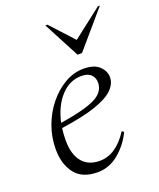

<svg xmlns="http://www.w3.org/2000/svg" viewBox="-134 -790 731 883"><g transform="rotate(-20 231.0 -348.5)"><path d="M191 10Q116 10 80.5 -36Q45 -82 45 -155Q45 -214 65 -268.5Q85 -323 120 -366Q155 -409 199 -434.5Q243 -460 291 -460Q343 -460 368 -436Q393 -412 393 -382Q393 -350 365.5 -322.5Q338 -295 275 -273.5Q212 -252 106 -237Q102 -208 102 -178Q102 -110 132 -73Q162 -36 218 -36Q298 -36 358 -129H360L368 -123Q342 -68 295.5 -29Q249 10 191 10ZM270 -432Q213 -432 170 -385.5Q127 -339 110 -261Q231 -280 282 -305.5Q333 -331 333 -378Q333 -401 317.5 -416.5Q302 -432 270 -432ZM288 -530 195 -707H205L308 -595L452 -707H462L310 -530Z"/></g></svg>

Font: Spectral Light
Style: Italic
Weight: 300
Italic angle: -10°
Designer: Jean-Baptiste Levee
Foundry: Production Type
Version: Version 2.001